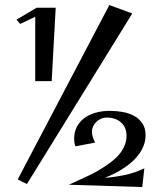

<svg xmlns="http://www.w3.org/2000/svg" viewBox="-20 -737 647 769"><path d="M187 -412.1H121.1V-669.9L61 -641.1L45.9 -658.2L127 -706.1H203.1ZM509.8 -683.1 87.9 0 50.8 -18.1 418 -716.8ZM481.9 -67.9Q462.4 -54.2 441.9 -43.7Q421.4 -33.2 399.9 -24.9Q438.5 -27.3 480 -36.1Q521.5 -44.9 558.1 -63L549.8 12.2L255.9 2.9Q295.4 -15.1 335 -33.7Q374.5 -52.2 411.1 -78.1Q427.7 -89.4 441.7 -102.1Q455.6 -114.7 465.6 -129.2Q475.6 -143.6 481.2 -159.7Q486.8 -175.8 486.8 -193.8Q486.8 -209.5 481.4 -222.9Q476.1 -236.3 465.8 -245.8Q455.6 -255.4 440.9 -260.7Q426.3 -266.1 408.2 -266.1Q394.5 -266.1 383.5 -261Q372.6 -255.9 364.7 -247.8Q356.9 -239.7 352.5 -230Q348.1 -220.2 348.1 -210.9Q348.1 -191.9 360.8 -166L282.2 -150.9Q278.8 -160.2 277.8 -167.2Q276.9 -174.3 276.9 -181.2Q276.9 -207.5 287.4 -228.3Q297.9 -249 316.9 -263.4Q335.9 -277.8 362.1 -285.4Q388.2 -293 419.9 -293Q445.3 -293 470.9 -288.6Q496.6 -284.2 517.1 -272.9Q537.6 -261.7 550.3 -242.9Q563 -224.1 563 -195.8Q563 -174.3 556.2 -156Q549.3 -137.7 538.1 -121.6Q526.9 -105.5 512.2 -92Q497.6 -78.6 481.9 -67.9Z"/></svg>

Font: Original Surfer
Style: Regular
Weight: 400
Designer: Astigmatic (AOETI)
Foundry: Astigmatic (AOETI)
Version: Version 1.001